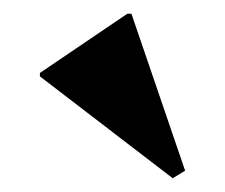

<svg xmlns="http://www.w3.org/2000/svg" viewBox="-20 -817 327 279"><path d="M231 -558 38 -706V-711L165 -797H171L249 -569Z"/></svg>

Font: Platypi Light SemiBold
Style: Regular
Weight: 600
Version: Version 1.200